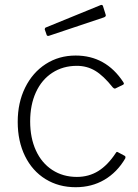

<svg xmlns="http://www.w3.org/2000/svg" viewBox="-20 -772 578 802"><path d="M495 -429C446.3 -503 380 -540 296 -540C249.3 -540 207.7 -528.2 171 -504.5C134.3 -480.8 105.7 -448 85 -406C64.3 -364 54 -316.3 54 -263C54 -209 64.2 -161.3 84.5 -120C104.8 -78.7 133.3 -46.7 170 -24C206.7 -1.3 248.7 10 296 10C340.7 10 380.7 -0.3 416 -21C451.3 -41.7 480.3 -71.3 503 -110C505 -115.3 504.3 -119 501 -121L473 -136C471 -137.3 469.3 -137.8 468 -137.5C466.7 -137.2 465 -135.3 463 -132C441 -98.7 416.8 -73.8 390.5 -57.5C364.2 -41.2 334.3 -33 301 -33C262.3 -33 228.2 -42.7 198.5 -62C168.8 -81.3 146 -108.5 130 -143.5C114 -178.5 106 -219 106 -265C106 -311 114 -351.5 130 -386.5C146 -421.5 168.8 -448.7 198.5 -468C228.2 -487.3 262.3 -497 301 -497C329 -497 354.5 -490.2 377.5 -476.5C400.5 -462.8 425 -439.7 451 -407C454.3 -403.7 457 -402 459 -402C461 -402 462.3 -402.3 463 -403L494 -418C496 -419.3 497.2 -420.7 497.5 -422C497.8 -423.3 497 -425.7 495 -429ZM421 -712 410 -747C409.3 -749 408.2 -750.3 406.5 -751C404.8 -751.7 403 -751.7 401 -751L171 -657C168.3 -655.7 167 -653.3 167 -650C167 -648 167.3 -646.7 168 -646L174 -629C174.7 -624.3 177 -622 181 -622C183 -622 184.7 -622.3 186 -623L413 -699C419 -701 422 -704 422 -708Z"/></svg>

Font: Libre Franklin ExtraLight
Style: Regular
Weight: 275
Designer: Pablo Impallari, Rodrigo Fuenzalida
Foundry: Impallari Type
Version: Version 1.002; ttfautohint (v1.5)